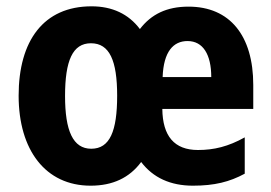

<svg xmlns="http://www.w3.org/2000/svg" viewBox="-20 -578 859 608"><path d="M577 -557C508 -557 459 -533 423 -486C387 -534 335 -558 270 -558C118 -558 39 -449 39 -275C39 -103 124 10 267 10C337 10 390 -15 427 -65C465 -15 520 10 591 10C659 10 707 -2 755 -28V-143C703 -114 658 -103 607 -103C532 -103 495 -147 494 -233H782V-309C782 -465 708 -557 577 -557ZM574 -448C623 -448 649 -405 649 -334H495C498 -415 529 -448 574 -448ZM268 -441C327 -441 351 -386 351 -275C351 -163 328 -107 269 -107C211 -107 186 -164 186 -274C186 -386 210 -441 268 -441Z"/></svg>

Font: Noto Sans Bengali Condensed
Style: Bold
Weight: 700
Width: 3
Designer: Joana Ranito - Universal Thirst; Jelle Bosma - Monotype Design Team
Foundry: Universal Thirst ehf.
Version: Version 3.000